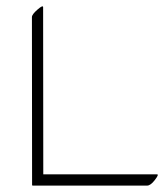

<svg xmlns="http://www.w3.org/2000/svg" viewBox="-20 -555 515 602"><path d="M472.7 -8.3Q479 -8.3 465.6 9.3Q452.1 26.9 441.4 26.9H82.5Q80.6 26.9 80.6 24.9L80.1 -501.5Q80.1 -509.8 97.7 -525.1Q115.2 -540.5 115.2 -532.2L115.7 -8.3Z"/></svg>

Font: ML-NILA03_NewLipi
Style: Regular
Weight: 400
Designer: CLT@C-DIT
Version: Version ML-NILA03_NewLipi 2.